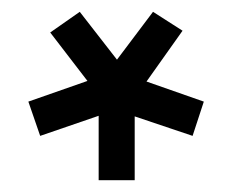

<svg xmlns="http://www.w3.org/2000/svg" viewBox="-20 -745 393 325"><path d="M128 -608 28 -573 48 -515 147 -549V-440H208V-548L306 -515L325 -573L228 -607L289 -693L239 -725L178 -644L115 -725L65 -690Z"/></svg>

Font: Geom Light
Style: Regular
Weight: 300
Version: Version 1.102